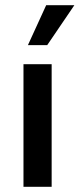

<svg xmlns="http://www.w3.org/2000/svg" viewBox="-20 -716 305 736"><path d="M70 0V-470H178V0ZM87 -543 157 -696H265L161 -543Z"/></svg>

Font: Gantari SemiBold
Style: Regular
Weight: 600
Designer: Anugrah Pasau
Foundry: Lafontype
Version: Version 1.000; ttfautohint (v1.8.4)